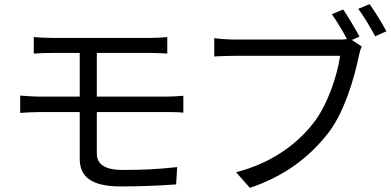

<svg xmlns="http://www.w3.org/2000/svg" viewBox="-20 -890 1896 932"><path d="M78 -342C106 -344 147 -346 172 -346H367V-120C367 -38 415 15 566 15C661 15 757 11 835 5L840 -79C754 -69 672 -65 577 -65C485 -65 450 -95 450 -145V-346H789C811 -346 847 -346 870 -343V-425C848 -423 808 -421 787 -421H450V-633H710C745 -633 768 -631 792 -630V-710C770 -708 742 -706 710 -706H234C200 -706 171 -708 144 -710V-630C171 -632 200 -633 234 -633H367V-421H172C146 -421 105 -424 78 -426Z M1020 -616C1045 -617 1080 -619 1119 -619H1631C1617 -523 1571 -381 1500 -291C1417 -185 1293 -97 1126 -54L1193 22C1367 -37 1485 -131 1573 -244C1652 -346 1699 -509 1721 -614C1725 -634 1729 -650 1736 -664L1688 -696L1725 -712C1705 -750 1669 -810 1646 -844L1591 -821C1614 -788 1644 -740 1664 -700C1649 -698 1635 -698 1623 -698H1120C1087 -698 1047 -701 1020 -705ZM1719 -847C1746 -812 1779 -755 1801 -714L1856 -738C1835 -776 1799 -836 1774 -870Z"/></svg>

Font: GenEiGothic-pro-Regular
Style: Regular
Weight: 400
Designer: Ryoko NISHIZUKA (kana & ideographs); Paul D. Hunt (Latin, Greek & Cyrillic); Wenlong ZHANG (bopomofo); Sandoll Communica
Foundry: Adobe Systems Incorporated; o_tamon
Version: Version 1.000.140830